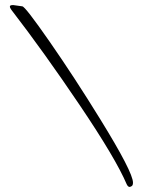

<svg xmlns="http://www.w3.org/2000/svg" viewBox="-20 -609 585 758"><path d="M32 -589 68 -584Q79 -584 176 -444.5Q273 -305 376 -138Q505 71 505 112Q505 123 499.5 126Q494 129 492 129Q485 129 480 118Q437 17 295 -193.5Q153 -404 25 -570Q19 -578 19 -583.5Q19 -589 32 -589Z"/></svg>

Font: Arizonia
Style: Regular
Weight: 400
Designer: Robert E. Leuschke
Foundry: Robert E. Leuschke
Version: Version 1.003